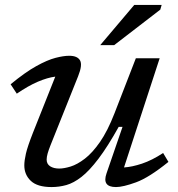

<svg xmlns="http://www.w3.org/2000/svg" viewBox="-20 -748 722 778"><path d="M411.5 -45 476.5 -234H461Q416 -153.5 379 -104.8Q342 -56 310.2 -31.2Q278.5 -6.5 249 1.8Q219.5 10 189 10Q131.5 10 105 -15Q78.5 -40 78.5 -78Q78.5 -97 85 -125.5Q91.5 -154 113.5 -210L204 -437.5Q172.5 -433.5 133.2 -416.8Q94 -400 48 -368.5L23 -406.5Q82.5 -455.5 127.2 -480.2Q172 -505 204.8 -513.5Q237.5 -522 260.5 -522Q293.5 -522 304.2 -503.5Q315 -485 296.5 -439L184.5 -159Q177.5 -141.5 173.2 -126.8Q169 -112 169 -101.5Q169 -83.5 183.2 -74.2Q197.5 -65 220 -65Q239.5 -65 266.2 -73.2Q293 -81.5 323.5 -104.8Q354 -128 385 -172.5Q416 -217 444 -289L530.5 -512H627L482.5 -69.5Q515 -71.5 555.5 -85Q596 -98.5 641 -128L662.5 -92Q584 -28.5 531.2 -9.2Q478.5 10 450 10Q392.5 10 411.5 -45ZM386 -565 524 -728H635L629.5 -709L442.5 -565Z"/></svg>

Font: Newsreader 6pt
Style: Italic
Weight: 400
Italic angle: -17°
Designer: Hugues Gentile
Foundry: Production Type
Version: Version 1.003; ttfautohint (v1.8.3)